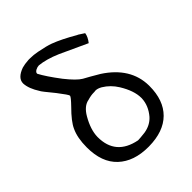

<svg xmlns="http://www.w3.org/2000/svg" viewBox="-201 -815 923 923"><g transform="rotate(-45 260.5 -354.0)"><path d="M213 -701Q238 -696 256.5 -691.5Q275 -687 288 -682Q336 -664 403 -625Q407 -624 415.5 -618Q424 -612 437 -604Q434 -582 415 -558L276 -622Q246 -635 219 -642.5Q192 -650 170 -652Q160 -652 148 -646Q136 -639 136 -631Q136 -630 136 -629Q146 -610 163 -584.5Q180 -559 205 -526Q248 -472 274 -457Q287 -450 306.5 -439Q326 -428 351 -413Q474 -333 476 -210Q476 -208 476 -206Q476 -109 422.5 -56Q369 -3 269 -2Q267 -2 265 -2Q167 -2 110.5 -55Q54 -108 54 -210Q54 -275 74 -317Q89 -351 140 -402Q172 -435 173 -443Q173 -450 135 -499Q87 -557 86 -562Q57 -607 55 -643Q55 -644 55 -644Q55 -680 108 -699Q125 -704 153 -706Q157 -706 162 -706Q188 -706 213 -701ZM126 -210Q126 -209 126 -208Q126 -85 252 -60Q253 -60 255 -60Q265 -60 300 -64Q344 -71 371 -101Q406 -142 408 -190Q408 -191 408 -193Q408 -242 371 -302Q347 -341 309 -364Q291 -374 278 -374Q277 -374 276 -374Q271 -373 268 -373Q266 -373 264 -373Q245 -373 222 -366Q186 -360 160 -315Q127 -258 126 -210Z"/></g></svg>

Font: New Athena Unicode
Style: Regular
Weight: 400
Designer: J. Rusten 1997; rev. by R. Hancock 2001, 2002, rev. by D. Mastronarde 2002-2021
Foundry: GreekKeys New Athena Unicode
Version: Version 5.008